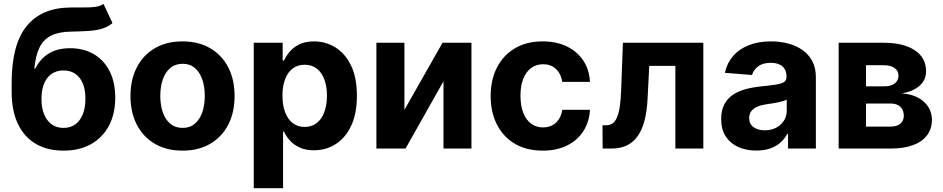

<svg xmlns="http://www.w3.org/2000/svg" viewBox="-20 -766 4860 990"><path d="M513.8 -745.7 560 -647Q536.9 -627.8 508.9 -618.8Q480.8 -609.7 441.9 -606.9Q403.1 -604 347.3 -603Q284.1 -602.3 244.3 -582.7Q204.5 -563.2 183.9 -521.5Q163.4 -479.8 157 -412.6H162.3Q186.8 -462.7 231.4 -490.1Q275.9 -517.4 341.6 -517.4Q411.2 -517.4 463.6 -486.9Q516 -456.3 545.1 -399.1Q574.2 -342 574.2 -262.1Q574.2 -179 541.7 -117.7Q509.2 -56.5 449.6 -22.9Q389.9 10.7 307.5 10.7Q224.8 10.7 165 -24.1Q105.1 -58.9 72.6 -126.8Q40.1 -194.6 40.1 -293.7V-338.4Q40.1 -535.5 116.8 -630.7Q193.5 -725.9 342.3 -727.3Q382.8 -728 415.5 -727.6Q448.2 -727.3 472.8 -730.8Q497.5 -734.4 513.8 -745.7ZM308.2 -106.5Q343 -106.5 368.1 -124.6Q393.1 -142.8 406.8 -176.5Q420.5 -210.2 420.5 -257.1Q420.5 -303.6 406.8 -336.1Q393.1 -368.6 367.9 -385.7Q342.7 -402.7 307.5 -402.7Q281.2 -402.7 260.3 -393.1Q239.3 -383.5 224.6 -364.9Q209.9 -346.2 201.9 -319.1Q193.9 -291.9 193.9 -257.1Q193.9 -187.1 224.3 -146.8Q254.6 -106.5 308.2 -106.5Z M921.2 10.7Q838.4 10.7 778.2 -24.7Q718 -60 685.4 -123.4Q652.7 -186.8 652.7 -270.6Q652.7 -355.1 685.4 -418.5Q718 -481.9 778.2 -517.2Q838.4 -552.6 921.2 -552.6Q1003.9 -552.6 1064.1 -517.2Q1124.3 -481.9 1157 -418.5Q1189.6 -355.1 1189.6 -270.6Q1189.6 -186.8 1157 -123.4Q1124.3 -60 1064.1 -24.7Q1003.9 10.7 921.2 10.7ZM921.9 -106.5Q959.5 -106.5 984.7 -128Q1009.9 -149.5 1022.9 -186.8Q1035.9 -224.1 1035.9 -271.7Q1035.9 -319.2 1022.9 -356.5Q1009.9 -393.8 984.7 -415.5Q959.5 -437.1 921.9 -437.1Q883.9 -437.1 858.1 -415.5Q832.4 -393.8 819.4 -356.5Q806.5 -319.2 806.5 -271.7Q806.5 -224.1 819.4 -186.8Q832.4 -149.5 858.1 -128Q883.9 -106.5 921.9 -106.5Z M1288.4 204.5V-545.5H1437.5V-453.8H1444.2Q1454.2 -475.9 1473.2 -498.8Q1492.2 -521.7 1522.9 -537.1Q1553.6 -552.6 1599.4 -552.6Q1659.1 -552.6 1709.5 -521.5Q1759.9 -490.4 1790.1 -428.1Q1820.3 -365.8 1820.3 -272Q1820.3 -180.8 1791 -118.1Q1761.7 -55.4 1711.5 -23.3Q1661.2 8.9 1599.1 8.9Q1555 8.9 1524.3 -5.7Q1493.6 -20.2 1474.1 -42.4Q1454.5 -64.6 1444.2 -87.4H1439.6V204.5ZM1436.4 -272.7Q1436.4 -224.1 1449.9 -187.9Q1463.4 -151.6 1489 -131.6Q1514.6 -111.5 1551.1 -111.5Q1588.1 -111.5 1613.6 -131.9Q1639.2 -152.3 1652.5 -188.7Q1665.8 -225.1 1665.8 -272.7Q1665.8 -320 1652.7 -355.8Q1639.6 -391.7 1614 -411.9Q1588.4 -432.2 1551.1 -432.2Q1514.2 -432.2 1488.8 -412.6Q1463.4 -393.1 1449.9 -357.2Q1436.4 -321.4 1436.4 -272.7Z M2065.3 -199.6 2261.7 -545.5H2410.9V0H2266.7V-346.9L2071 0H1920.8V-545.5H2065.3Z M2778.4 10.7Q2694.6 10.7 2634.4 -25Q2574.2 -60.7 2542.1 -124.3Q2509.9 -187.9 2509.9 -270.6Q2509.9 -354.4 2542.4 -417.8Q2574.9 -481.2 2634.9 -516.9Q2695 -552.6 2777.7 -552.6Q2849.1 -552.6 2902.7 -526.6Q2956.3 -500.7 2987.6 -453.8Q3018.8 -407 3022 -343.8H2879.3Q2873.2 -384.6 2847.5 -409.6Q2821.7 -434.7 2780.2 -434.7Q2745 -434.7 2718.9 -415.7Q2692.8 -396.7 2678.3 -360.4Q2663.7 -324.2 2663.7 -272.7Q2663.7 -220.5 2678.1 -183.9Q2692.5 -147.4 2718.8 -128.2Q2745 -109 2780.2 -109Q2806.1 -109 2826.9 -119.7Q2847.7 -130.3 2861.3 -150.7Q2875 -171.2 2879.3 -199.9H3022Q3018.5 -137.4 2988.1 -90Q2957.7 -42.6 2904.5 -16Q2851.2 10.7 2778.4 10.7Z M3087.4 0 3086.6 -120H3104.8Q3123.9 -120 3138 -129.4Q3152 -138.8 3161.2 -160.2Q3170.5 -181.5 3175.8 -216.8Q3181.1 -252.1 3182.9 -304L3191.8 -545.5H3606.5V0H3462.4V-426.5H3327.8L3319.2 -259.9Q3316.1 -191.4 3302.7 -142Q3289.4 -92.7 3266 -61.3Q3242.5 -29.8 3209.5 -14.9Q3176.5 0 3132.8 0Z M3879.6 10.3Q3827.4 10.3 3786.6 -8Q3745.7 -26.3 3722.1 -62.3Q3698.5 -98.4 3698.5 -152.3Q3698.5 -197.8 3715.2 -228.7Q3731.9 -259.6 3760.7 -278.4Q3789.4 -297.2 3826.2 -306.8Q3862.9 -316.4 3903.4 -320.3Q3951 -325.3 3980.1 -329.7Q4009.2 -334.2 4022.4 -343Q4035.5 -351.9 4035.5 -369.3V-371.4Q4035.5 -405.2 4014.4 -423.7Q3993.3 -442.1 3954.5 -442.1Q3913.7 -442.1 3889.6 -424.2Q3865.4 -406.2 3857.6 -379.3L3717.7 -390.6Q3728.3 -440.3 3759.6 -476.7Q3790.8 -513.1 3840.4 -532.8Q3889.9 -552.6 3955.3 -552.6Q4000.7 -552.6 4042.4 -541.9Q4084.2 -531.2 4116.7 -508.9Q4149.1 -486.5 4168 -451.5Q4186.8 -416.5 4186.8 -367.9V0H4043.3V-75.6H4039.1Q4025.9 -50.1 4003.9 -30.7Q3981.9 -11.4 3951 -0.5Q3920.1 10.3 3879.6 10.3ZM3922.9 -94.1Q3956.3 -94.1 3981.9 -107.4Q4007.5 -120.7 4022 -143.5Q4036.6 -166.2 4036.6 -195V-252.8Q4029.5 -248.2 4017.2 -244.5Q4005 -240.8 3989.7 -237.7Q3974.4 -234.7 3959.2 -232.4Q3943.9 -230.1 3931.5 -228.3Q3904.8 -224.4 3884.9 -215.9Q3865.1 -207.4 3854 -193Q3843 -178.6 3843 -157.3Q3843 -126.4 3865.6 -110.3Q3888.1 -94.1 3922.9 -94.1Z M4304.3 0V-545.5H4536.9Q4637.8 -545.5 4696.4 -507.1Q4755 -468.8 4755 -398.1Q4755 -353.7 4721.9 -324.2Q4688.9 -294.7 4630.3 -284.4Q4679.3 -280.9 4714 -262.3Q4748.6 -243.6 4766.9 -214.1Q4785.2 -184.7 4785.2 -148.8Q4785.2 -102.3 4760.5 -68.9Q4735.8 -35.5 4688.4 -17.8Q4641 0 4572.8 0ZM4445.3 -113.3H4572.8Q4604.4 -113.3 4622.3 -128.4Q4640.3 -143.5 4640.3 -169.7Q4640.3 -198.9 4622.3 -215.6Q4604.4 -232.2 4572.8 -232.2H4445.3ZM4445.3 -321H4540.1Q4562.9 -321 4579 -327.6Q4595.2 -334.2 4603.9 -346.6Q4612.6 -359 4612.6 -376.1Q4612.6 -401.3 4592.3 -415.5Q4572.1 -429.7 4536.9 -429.7H4445.3Z"/></svg>

Font: InterMG
Style: Bold
Weight: 700
Designer: Rasmus Andersson
Foundry: rsms
Version: Version 3.019;December 26, 2023;FontCreator 15.0.0.2955 64-b